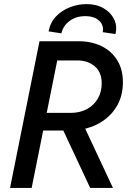

<svg xmlns="http://www.w3.org/2000/svg" viewBox="-20 -922 664 942"><path d="M162.6 -281.7 178.7 -368.2H326.7Q372.6 -368.2 407 -387Q441.4 -405.8 460.2 -438.7Q479 -471.7 479 -512.2Q479 -568.8 444.3 -597.2Q409.7 -625.5 359.9 -625.5H226.1L246.1 -719.7H365.7Q428.2 -719.7 477.3 -696Q526.4 -672.4 554.7 -627.2Q583 -582 583 -518.1Q583 -447.8 549.1 -394.5Q515.1 -341.3 455.6 -311.5Q396 -281.7 318.8 -281.7ZM29.3 0 173.8 -719.7H279.8L135.3 0ZM422.4 0 283.7 -296.4 367.7 -355.5 534.2 0ZM546.4 -754.9 483.9 -764.2Q490.7 -796.9 467 -819.8Q443.4 -842.8 398.4 -842.8Q353.5 -842.8 321.5 -819.3Q289.6 -795.9 281.2 -758.3L218.3 -768.1Q226.6 -811.5 254.6 -841.1Q282.7 -870.6 322 -886Q361.3 -901.4 402.8 -901.9Q451.2 -902.3 486.8 -882.3Q522.5 -862.3 539.3 -828.6Q556.2 -794.9 546.4 -754.9Z"/></svg>

Font: Reddit Sans Medium
Style: Italic
Weight: 500
Italic angle: -11.25°
Designer: Stephen Hutchings
Version: Version 1.013